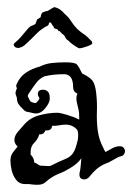

<svg xmlns="http://www.w3.org/2000/svg" viewBox="-20 -526 367 533"><path d="M49 -15Q34 -15 25 -26.5Q16 -38 12.5 -53Q9 -68 9 -80Q9 -93 15 -101.5Q21 -110 29 -119L28 -120Q20 -128 20 -137Q20 -149 29.5 -160Q39 -171 46 -179Q63 -199 89 -206Q115 -213 140 -213Q146 -213 165 -207.5Q184 -202 200 -194Q200 -203 199.5 -211.5Q199 -220 196 -230Q195 -235 193.5 -241Q192 -247 192 -253Q192 -260 195 -266Q183 -271 183 -284Q183 -320 158 -320Q127 -320 103 -314Q90 -308 81 -296.5Q72 -285 59 -265Q57 -261 57 -259Q59 -255 60.5 -251.5Q62 -248 64 -245Q71 -240 80 -240Q80 -240 84.5 -245Q89 -250 89 -251V-255Q85 -260 85 -265Q85 -277 100 -277Q107 -277 112.5 -272Q118 -267 118 -255V-251Q118 -241 106 -226Q94 -211 80 -211Q75 -211 69.5 -212.5Q64 -214 59 -215Q55 -215 51 -217Q47 -219 42 -225Q36 -230 31.5 -237Q27 -244 27 -253Q26 -258 24.5 -261.5Q23 -265 23 -266Q23 -271 24.5 -274.5Q26 -278 27 -281Q23 -288 27 -294Q36 -314 53 -325Q70 -336 90 -341Q106 -349 123.5 -351Q141 -353 162 -353Q188 -353 193.5 -347Q199 -341 208 -322Q227 -313 235.5 -303.5Q244 -294 247 -268Q250 -242 249 -215Q248 -188 251.5 -162.5Q255 -137 268 -113Q269 -110 273 -104Q282 -109 291 -114Q300 -119 310 -120H313Q320 -120 323.5 -115.5Q327 -111 327 -106Q327 -102 324 -97.5Q321 -93 315 -92Q309 -91 296 -83Q283 -75 271 -71Q258 -65 248 -56.5Q238 -48 227 -34Q221 -28 214 -28Q198 -28 201 -47Q202 -49 203.5 -61Q205 -73 206 -87Q200 -78 189.5 -69.5Q179 -61 160 -51Q158 -50 152.5 -47.5Q147 -45 144 -44Q134 -40 125 -34.5Q116 -29 107 -21Q103 -17 97.5 -15Q92 -13 83 -13Q79 -13 73 -13.5Q67 -14 60 -15ZM114 -65Q119 -65 121 -66Q147 -79 161 -84.5Q175 -90 182.5 -100.5Q190 -111 196 -138Q196 -140 196.5 -142.5Q197 -145 197 -149Q197 -162 194 -166Q181 -180 163 -180Q153 -180 143.5 -178Q134 -176 125 -177Q123 -164 111 -164H106Q102 -153 92 -153H89Q85 -139 75 -129.5Q65 -120 65 -104V-97Q75 -87 75 -75Q81 -73 85.5 -69.5Q90 -66 94 -66H95ZM201 -392Q197 -392 185 -400.5Q173 -409 171 -412Q168 -415 166 -416Q164 -417 162 -421Q159 -428 155.5 -430Q152 -432 148 -437Q146 -440 144 -440Q142 -440 141 -442Q141 -443 140.5 -443.5Q140 -444 140 -444Q136 -446 133 -446.5Q130 -447 128 -453Q125 -456 123 -460.5Q121 -465 116 -463Q116 -456 111 -454Q106 -452 99 -447L92 -442Q89 -440 83.5 -434.5Q78 -429 75 -426Q54 -405 47.5 -400Q41 -395 33 -393H30Q23 -393 19.5 -398Q16 -403 21 -407Q32 -416 38.5 -424Q45 -432 58 -447Q63 -453 70.5 -455.5Q78 -458 79 -461L83 -472Q86 -474 89.5 -476Q93 -478 93 -479Q94 -488 98 -491Q102 -494 113 -496Q115 -497 122 -501.5Q129 -506 131 -506Q134 -506 138 -504Q146 -501 152 -495Q154 -494 155.5 -492Q157 -490 159 -488Q170 -479 177.5 -467Q185 -455 195 -445Q204 -437 213 -431Q222 -425 234 -412Q236 -410 236 -407Q238 -403 222.5 -397.5Q207 -392 201 -392Z"/></svg>

Font: RU Serius
Style: Regular
Weight: 400
Designer: Robert E. Leuschke
Foundry: Robert E. Leuschke
Version: Version 1.011; ttfautohint (v1.8.3)